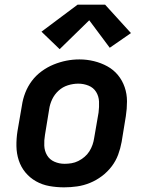

<svg xmlns="http://www.w3.org/2000/svg" viewBox="-20 -796 640 824"><path d="M255 8Q223 8 192 2.5Q161 -3 134.5 -18Q108 -33 89 -56Q70 -79 60.5 -108Q51 -137 50.5 -169Q50 -201 55 -233L74 -343Q78 -371 88.5 -398Q99 -425 116.5 -448.5Q134 -472 158.5 -490Q183 -508 210 -519Q237 -530 264.5 -535.5Q292 -541 321 -541Q353 -541 383.5 -533.5Q414 -526 440.5 -511.5Q467 -497 486 -474Q505 -451 515 -422Q525 -393 525 -361Q525 -329 520 -297L502 -187Q497 -159 487 -132Q477 -105 459 -81.5Q441 -58 417 -40Q393 -22 366 -11Q339 0 311 4Q283 8 255 8ZM257 -93Q272 -93 287 -95.5Q302 -98 316 -105Q330 -112 342.5 -122.5Q355 -133 363.5 -146.5Q372 -160 377 -174.5Q382 -189 384 -203L403 -313Q406 -337 405 -360Q404 -383 392.5 -401.5Q381 -420 360 -428.5Q339 -437 316 -437Q294 -437 271.5 -430Q249 -423 231.5 -407Q214 -391 204 -370Q194 -349 191 -327L173 -217Q169 -194 170 -171Q171 -148 182 -129.5Q193 -111 213.5 -102Q234 -93 257 -93ZM236 -585 158 -660 313 -776H431L542 -654L451 -591L363 -709Z"/></svg>

Font: Iosevka Curly Extended Oblique
Style: Bold
Weight: 700
Width: 7
Italic angle: -9°
Monospace: yes
Designer: Belleve Invis
Foundry: Belleve Invis
Version: Version 11.1.0; ttfautohint (v1.8.3)